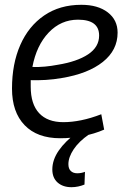

<svg xmlns="http://www.w3.org/2000/svg" viewBox="-20 -566 515 800"><path d="M414 -26Q373 -8 325.5 1Q278 10 231 10Q135 10 82.5 -44.5Q30 -99 30 -197Q30 -300 64.5 -378.5Q99 -457 164 -501.5Q229 -546 319 -546Q388 -546 429 -514.5Q470 -483 470 -430Q470 -357 408.5 -308Q347 -259 238 -241Q204 -235 171 -233Q138 -231 108 -232Q108 -219 108 -205Q108 -132 143 -94.5Q178 -57 244 -57Q279 -57 318.5 -65Q358 -73 402 -90ZM305 -484Q234 -484 183 -430.5Q132 -377 115 -287Q140 -286 167 -288.5Q194 -291 220 -296Q301 -309 347 -339.5Q393 -370 393 -418Q393 -484 305 -484ZM302 -15 351 -6Q309 23 287 56Q265 89 265 118Q265 137 275 146.5Q285 156 302 156Q318 156 334 150L332 203Q320 208 306 211Q292 214 278 214Q242 214 220 194.5Q198 175 198 140Q198 100 225 61Q252 22 302 -15Z"/></svg>

Font: Georama
Style: Italic
Weight: 400
Italic angle: -9°
Designer: Jean-Baptiste Levee
Foundry: Production Type
Version: Version 1.000